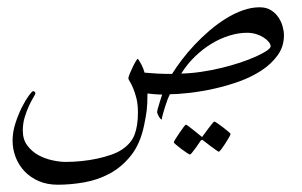

<svg xmlns="http://www.w3.org/2000/svg" viewBox="-20 -262 822 522"><path d="M752 -166Q752 -135.7 735.1 -112.1Q718.3 -88.4 691.2 -70.6Q664.1 -52.7 630.1 -40.5Q596.2 -28.3 561.8 -20.8Q527.3 -13.2 495.6 -9.5Q463.9 -5.9 441.9 -5.9Q439.5 -1.5 436 7.3Q432.6 16.1 429.4 26.4Q426.3 36.6 423.3 46.6Q420.4 56.6 419.9 63Q418.5 63 416.3 60.8Q414.1 58.6 412.1 55.2Q410.2 51.8 408.7 48.3Q407.2 44.9 407.2 42Q407.2 40 408.7 34.4Q410.2 28.8 412.4 22Q414.6 15.1 416.7 7.8Q418.9 0.5 420.9 -4.9Q411.1 -4.9 399.9 -5.9Q388.7 -6.8 380.9 -7.8Q380.9 7.8 380.4 18.3Q379.9 28.8 378.9 37.6Q377.9 46.4 376.2 55.4Q374.5 64.5 372.1 77.1Q361.8 128.4 336.4 160.4Q311 192.4 278.1 210Q245.1 227.5 208.3 233.9Q171.4 240.2 137.2 240.2Q108.4 240.2 85.7 230.5Q63 220.7 47.1 204.1Q31.2 187.5 22.7 165.8Q14.2 144 14.2 120.1Q14.2 96.7 22 72.8Q29.8 48.8 39.6 29.5Q49.3 10.3 58.3 -2Q67.4 -14.2 69.8 -14.2Q72.3 -14.2 74.2 -12.5Q76.2 -10.7 76.2 -8.8Q76.2 -5.9 70.8 2.9Q65.4 11.7 59.1 25.1Q52.7 38.6 47.4 55.9Q42 73.2 42 92.8Q42 117.2 54.2 133.5Q66.4 149.9 84.2 159.7Q102.1 169.4 122.3 173.8Q142.6 178.2 158.2 178.2Q179.2 178.2 201.2 176Q223.1 173.8 243.7 169.4Q264.2 165 281.7 158.9Q299.3 152.8 311 145Q336.9 127.9 345.9 104Q355 80.1 355 43.9Q355 21 350.8 4.9Q346.7 -11.2 342 -22.2Q337.4 -33.2 333.3 -39.6Q329.1 -45.9 329.1 -49.8Q329.1 -52.7 332.5 -61Q335.9 -69.3 340.3 -78.6Q344.7 -87.9 348.9 -95Q353 -102.1 355 -102.1Q360.8 -93.8 365.5 -84.5Q370.1 -75.2 373 -64.5Q387.7 -63 406.5 -62Q425.3 -61 447.8 -61Q459 -79.1 474.6 -99.6Q490.2 -120.1 509.3 -140.4Q528.3 -160.6 549.8 -179Q571.3 -197.3 594 -211.4Q616.7 -225.6 640.1 -233.9Q663.6 -242.2 686 -242.2Q704.1 -242.2 716.6 -234.4Q729 -226.6 736.8 -215.1Q744.6 -203.6 748.3 -190.4Q752 -177.2 752 -166ZM715.8 -136.2Q715.8 -141.6 710.7 -147.9Q705.6 -154.3 697 -159.9Q688.5 -165.5 676.8 -169.2Q665 -172.9 651.9 -172.9Q628.4 -172.9 603.8 -165.3Q579.1 -157.7 555.7 -143.6Q532.2 -129.4 510.7 -108.9Q489.3 -88.4 472.7 -62Q499 -62.5 527.1 -66.7Q555.2 -70.8 582.3 -77.4Q609.4 -84 633.5 -92Q657.7 -100.1 676 -108.4Q694.3 -116.7 705.1 -124Q715.8 -131.3 715.8 -136.2ZM606.9 102.1Q606.9 104 602.5 111.8Q598.1 119.6 592.5 128.2Q586.9 136.7 581.8 143.6Q576.7 150.4 574.7 150.4Q573.7 150.4 567.1 145.8Q560.5 141.1 552.7 135.3Q543.9 128.9 532.7 120.1Q530.8 118.2 529.3 118.2Q527.8 118.2 525.9 120.1Q518.6 130.9 512.7 139.2Q507.3 146.5 502.7 152.3Q498 158.2 496.6 158.2Q495.1 158.2 488 153.6Q481 148.9 473.1 143.1Q465.3 137.2 459 131.8Q452.6 126.5 452.6 125Q452.6 123 457.3 115.5Q461.9 107.9 467.8 99.4Q473.6 90.8 478.8 84Q483.9 77.1 484.9 77.1Q487.3 77.1 493.7 82Q500 86.9 506.8 92.3Q515.1 98.6 524.9 106.9Q527.8 109.9 529.3 109.9Q530.8 109.9 532.7 106Q540 95.7 546.4 87.4Q551.8 80.6 556.6 74.5Q561.5 68.4 562.5 68.4Q564 68.4 571.3 73.2Q578.6 78.1 586.4 84.2Q594.2 90.3 600.6 95.7Q606.9 101.1 606.9 102.1Z"/></svg>

Font: Scheherazade
Style: Regular
Weight: 400
Designer: SIL International
Foundry: SIL International
Version: Version 2.100 (build 932/914)